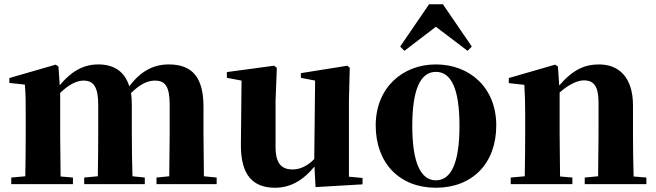

<svg xmlns="http://www.w3.org/2000/svg" viewBox="-20 -866 3086 903"><path d="M775 0H999V-31L939 -37L937 -238V-364C937 -500 886 -563 774 -563C703 -563 643 -533 588 -460C567 -529 517 -563 442 -563C369 -563 312 -527 261 -465L255 -553L242 -562L24 -499V-476L97 -468C101 -419 101 -387 101 -322V-238C101 -182 100 -96 99 -37L33 -31V0H323V-31L265 -36L263 -238V-429C299 -464 337 -487 373 -487C421 -487 442 -455 442 -373V-238C442 -180 441 -95 440 -37L376 -31V0H661V-31L603 -37C601 -94 600 -179 600 -238V-370C600 -391 599 -410 596 -428C634 -466 671 -487 708 -487C756 -487 778 -461 778 -373V-238L776 -37L716 -31V0Z M1464 14 1685 1V-29L1621 -35V-393L1625 -547L1614 -557L1395 -522V-500L1462 -487L1458 -118C1429 -88 1394 -69 1356 -69C1307 -69 1276 -94 1276 -174V-393L1282 -547L1269 -557L1047 -527V-500L1116 -487L1113 -189C1111 -37 1174 17 1274 17C1351 17 1412 -24 1459 -83Z M2030 17C2201 17 2314 -97 2314 -276C2314 -455 2188 -563 2030 -563C1873 -563 1747 -453 1747 -276C1747 -100 1858 17 2030 17ZM2030 -18C1959 -18 1919 -100 1919 -274C1919 -449 1959 -528 2030 -528C2102 -528 2141 -449 2141 -274C2141 -100 2102 -18 2030 -18ZM2179 -627 2199 -647 2063 -846H1998L1862 -647L1882 -627L2030 -740Z M2792 0H3020V-31L2960 -36C2958 -94 2957 -179 2957 -238V-370C2957 -501 2892 -563 2797 -563C2731 -563 2676 -540 2610 -464L2604 -553L2591 -562L2373 -499V-475L2446 -467C2449 -419 2450 -386 2450 -321V-238C2450 -182 2449 -96 2448 -37L2382 -31V0H2672V-31L2614 -36L2612 -238V-431C2655 -469 2696 -488 2726 -488C2773 -488 2795 -460 2795 -383V-238L2793 -37L2730 -31V0Z"/></svg>

Font: Noto Serif CJK HK Black
Style: Regular
Weight: 900
Designer: Ryoko NISHIZUKA 西塚涼子 (kana & ideographs); Frank Grießhammer (Latin, Greek & Cyrillic); Wenlong ZHANG 张文龙 (bopomofo); San
Foundry: Adobe
Version: Version 2.001;hotconv 1.1.0;makeotfexe 2.6.0